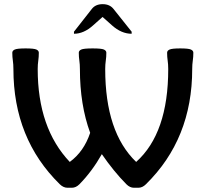

<svg xmlns="http://www.w3.org/2000/svg" viewBox="-20 -885 969 915"><path d="M409.7 -252Q360.8 -385.7 360.8 -555.7Q360.8 -578.1 358.2 -595.7Q355.5 -613.3 355.5 -633.8Q355.5 -643.6 367.2 -648.9Q378.9 -654.3 421.4 -654.3Q463.9 -654.3 475.3 -648.9Q486.8 -643.6 486.8 -633.8Q486.8 -613.3 484.1 -595.7Q481.4 -578.1 481.4 -555.7Q481.4 -254.9 628.9 -113.3Q781.7 -250 781.7 -555.7Q781.7 -578.1 779.1 -595.7Q776.4 -613.3 776.4 -633.8Q776.4 -643.6 788.1 -648.9Q799.8 -654.3 838.9 -654.3Q878.4 -654.3 889.9 -648.9Q901.4 -643.6 901.4 -633.8Q901.4 -613.3 898.7 -595.7Q896 -578.1 896 -555.7Q896 -223.1 675.3 -6.8Q658.7 9.8 639.2 9.8H618.2Q599.1 9.8 582.5 -6.8Q522 -67.9 465.3 -150.4Q418.5 -67.9 358.4 -6.8Q341.8 9.8 322.3 9.8H301.8Q282.2 9.8 265.1 -6.8Q43.9 -223.6 43.9 -555.7Q43.9 -578.1 41.3 -595.7Q38.6 -613.3 38.6 -633.8Q38.6 -643.6 50.3 -648.9Q62 -654.3 102.1 -654.3Q142.1 -654.3 153.6 -648.9Q165 -643.6 165 -633.8Q165 -613.3 162.4 -595.7Q159.7 -578.1 159.7 -555.7Q159.7 -274.4 312.5 -113.3Q379.9 -162.6 409.7 -252ZM607.4 -724.1Q558.6 -724.1 513.7 -764.2L468.8 -804.2L423.8 -764.2Q379.4 -724.1 332.5 -724.1V-733.9L417.5 -842.3Q435.1 -865.2 469.2 -865.2Q502.9 -865.2 521 -842.3L607.4 -733.9Z"/></svg>

Font: Bainsley
Style: Bold
Weight: 700
Designer: Paul James MIller
Foundry: High-Logic / Made with FontCreator
Version: Version 1.411;March 28, 2021;FontCreator 13.0.0.2683 64-bit